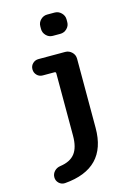

<svg xmlns="http://www.w3.org/2000/svg" viewBox="-144 -832 787 1132"><g transform="rotate(-15 250.0 -266.5)"><path d="M307.6 -519.5Q331.1 -519.5 348.1 -502.9Q365.2 -486.3 365.2 -462.9V-40Q365.2 207 106.4 227.5Q85 228.5 69.8 213.9Q54.7 199.2 54.7 178.2Q54.7 157.2 69.3 141.6Q84 126 106.4 123Q168 114.3 196.3 77.6Q224.6 41 224.6 -30.3V-411.1Q224.6 -419.9 215.8 -419.9H144.5Q123 -419.9 108.9 -434.6Q94.7 -449.2 94.7 -470.2Q94.7 -491.2 109.4 -505.4Q124 -519.5 144.5 -519.5ZM307.6 -759.8Q331.1 -759.8 348.1 -742.7Q365.2 -725.6 365.2 -703.1V-686.5Q365.2 -663.1 348.1 -646.5Q331.1 -629.9 307.6 -629.9H261.7Q238.3 -629.9 221.7 -647Q205.1 -664.1 205.1 -686.5V-703.1Q205.1 -726.6 222.2 -743.2Q239.3 -759.8 261.7 -759.8Z"/></g></svg>

Font: Rounded Mgen+ 1mn bold
Style: Bold
Weight: 700
Designer: [Source Han Sans]
Ryoko NISHIZUKA  (kana & ideographs); Paul D. Hunt (Latin, Greek & Cyrillic); Wenlong ZHANG  (bopomofo
Version: Version 1.059.20150602